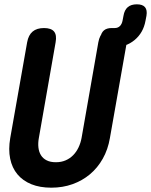

<svg xmlns="http://www.w3.org/2000/svg" viewBox="-20 -860 700 890"><path d="M481.6 -640.5Q458.3 -640.5 449.3 -651.3Q440.4 -662.1 444.8 -685.4Q449.2 -708.7 462 -719.3Q474.9 -730 497.5 -730H511.6Q526.8 -730 536 -739.4Q545.2 -748.7 548.2 -765L552.4 -786.9Q556.8 -813.6 572.2 -826.8Q587.6 -840 614.3 -840Q641 -840 652.1 -826.8Q663.3 -813.6 658.9 -786.9L654.4 -763.5Q644.3 -707.9 603.6 -674.2Q562.9 -640.5 503.2 -640.5ZM105.8 -664Q111.9 -697.5 131.2 -713.7Q150.5 -730 184 -730Q217.5 -730 230.7 -713.7Q243.9 -697.5 237.8 -664L160.1 -220.5Q155.8 -196.8 158.1 -176.3Q160.4 -155.8 169.8 -140.6Q179.2 -125.3 196.4 -116.7Q213.5 -108 238.9 -108Q264.3 -108 284.4 -116.8Q304.6 -125.6 319.4 -140.9Q334.3 -156.1 344 -176.6Q353.8 -197.1 358.1 -220.5L435.8 -664Q441.9 -697.5 461.2 -713.7Q480.5 -730 514 -730Q547.5 -730 560.7 -713.7Q573.9 -697.5 567.8 -664L489.4 -219.8Q480.4 -167 456.4 -124.4Q432.4 -81.8 396.9 -52.1Q361.4 -22.4 315.9 -6.2Q270.4 10 218 10Q164.9 10 125.4 -6Q85.9 -22 60.9 -51.9Q35.9 -81.8 27.1 -124.6Q18.4 -167.3 27.4 -219.8Z"/></svg>

Font: Maple Mono
Style: Italic
Weight: 400
Italic angle: -10°
Monospace: yes
Designer: subframe7536
Version: Version 7.300